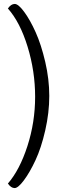

<svg xmlns="http://www.w3.org/2000/svg" viewBox="-20 -751 360 974"><path d="M230 -264.2Q230 -179.2 209.5 -89.6Q189 0 159.9 62Q130.9 124 101.3 163.6Q71.8 203.1 54.2 203.1Q36.1 203.1 20 180.2Q80.1 110.8 119.1 -10Q158.2 -130.9 158.2 -260.3Q158.2 -389.2 120.1 -513.7Q82 -638.2 20 -708Q36.1 -731 54.7 -731Q73.2 -731 103 -690.4Q132.8 -649.9 160.9 -587.4Q189 -524.9 209.5 -437Q230 -349.1 230 -264.2Z"/></svg>

Font: Sukar
Style: Regular
Weight: 400
Designer: Dario Muhafara - Ghiath Alsory
Foundry: Dario Muhafara - Ghiath Alsory
Version: Version 1.00 March 17, 2016, initial release